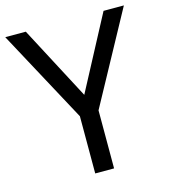

<svg xmlns="http://www.w3.org/2000/svg" viewBox="-107 -800 781 885"><g transform="rotate(-15 283.0 -357.0)"><path d="M283 -363 469 -714H566L328 -277V0H238V-273L0 -714H98Z"/></g></svg>

Font: Noto Sans Kaithi
Style: Regular
Weight: 400
Designer: Monotype Design Team
Foundry: Monotype Imaging Inc.
Version: Version 2.005; ttfautohint (v1.8.4.7-5d5b)